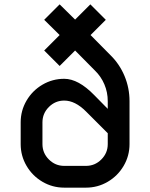

<svg xmlns="http://www.w3.org/2000/svg" viewBox="-20 -862 690 882"><path d="M254 -701 183 -771 254 -842 325 -772 395 -842 466 -771 396 -701 487 -609Q529 -568 552 -513Q575 -458 575 -397V-200Q575 -146 548 -100Q521 -54 475 -27Q429 0 375 0H275Q221 0 175 -27Q129 -54 102 -100Q75 -146 75 -200V-300Q75 -354 102 -400Q129 -446 175 -473Q221 -500 275 -500Q340 -500 413 -425L475 -362V-397Q475 -438 459.5 -474.5Q444 -511 416 -538L325 -630L254 -559L183 -630ZM275 -100H375Q416 -100 445.5 -129.5Q475 -159 475 -200V-250L375 -350Q325 -400 275 -400Q234 -400 204.5 -370.5Q175 -341 175 -300V-200Q175 -159 204.5 -129.5Q234 -100 275 -100Z"/></svg>

Font: Monoikos Medium
Style: Regular
Weight: 500
Designer: Brian Krent
Version: Version 0.088